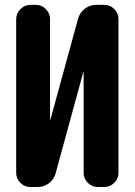

<svg xmlns="http://www.w3.org/2000/svg" viewBox="-20 -750 540 770"><path d="M398.4 -730.5Q421.9 -730.5 438.5 -713.4Q455.1 -696.3 455.1 -672.9V-56.6Q455.1 -33.2 438 -16.6Q420.9 0 398.4 0H372.1Q348.6 0 332 -17.1Q315.4 -34.2 315.4 -56.6V-459Q315.4 -460 314.5 -460Q313.5 -460 313.5 -459L203.1 -54.7Q196.3 -30.3 176.3 -15.1Q156.2 0 130.9 0H101.6Q78.1 0 61.5 -17.1Q44.9 -34.2 44.9 -56.6V-672.9Q44.9 -696.3 62 -713.4Q79.1 -730.5 101.6 -730.5H124Q147.5 -730.5 164.1 -713.4Q180.7 -696.3 180.7 -672.9V-271.5Q180.7 -270.5 181.6 -270Q182.6 -269.5 182.6 -271.5L293 -674.8Q299.8 -699.2 319.8 -714.8Q339.8 -730.5 365.2 -730.5Z"/></svg>

Font: Rounded Mgen+ 1m bold
Style: Bold
Weight: 700
Designer: [Source Han Sans]
Ryoko NISHIZUKA  (kana & ideographs); Paul D. Hunt (Latin, Greek & Cyrillic); Wenlong ZHANG  (bopomofo
Version: Version 1.059.20150602